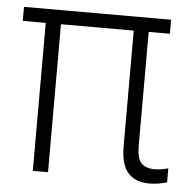

<svg xmlns="http://www.w3.org/2000/svg" viewBox="-44 -574 620 626"><g transform="rotate(5 266.0 -261.0)"><path d="M491.2 -484.4H421.9V-110.4Q421.9 -70.3 436.3 -55.2Q450.7 -40 480.5 -40Q499 -40 524.4 -46.9V-1Q494.6 7.8 466.8 7.8Q420.4 7.8 396.7 -19.5Q373 -46.9 373 -106.4V-484.4H134.8V0H85V-484.4H9.8V-530.3H491.2Z"/></g></svg>

Font: Pretendard Std ExtraLight
Style: Regular
Weight: 200
Designer: Base glyphs from Inter by Rasmus Andersson; Hangeul glyphs from Noto Sans CJK(Source Han Sans) by Jang Soo-young and Kan
Foundry: Kil Hyung-jin
Version: Version 1.309